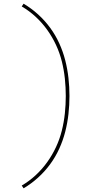

<svg xmlns="http://www.w3.org/2000/svg" viewBox="-20 -861 540 1042"><path d="M108 161 98 146Q139 122 174 89.5Q209 57 236.5 18.5Q264 -20 284 -63Q304 -106 315.5 -152Q327 -198 332 -245.5Q337 -293 337 -340Q337 -387 332 -434.5Q327 -482 315.5 -528Q304 -574 284 -617Q264 -660 236.5 -698.5Q209 -737 174 -769.5Q139 -802 98 -826L108 -841Q150 -816 186.5 -783Q223 -750 252 -710.5Q281 -671 301.5 -626Q322 -581 334 -534Q346 -487 351.5 -438Q357 -389 357 -340Q357 -291 351.5 -242Q346 -193 334 -146Q322 -99 301.5 -54Q281 -9 252 30.5Q223 70 186.5 103Q150 136 108 161Z"/></svg>

Font: iosevka_custom_sans_ss08 Thin
Style: Regular
Weight: 100
Designer: Belleve Invis
Foundry: Belleve Invis
Version: Version 10.3.0; ttfautohint (v1.8.3)